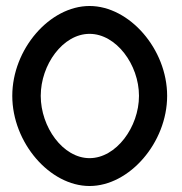

<svg xmlns="http://www.w3.org/2000/svg" viewBox="-20 -610 606 641"><path d="M21 -290C21 -134 146 11 279 11C412 11 538 -134 538 -290C538 -446 412 -590 279 -590C146 -590 21 -446 21 -290ZM116 -290C116 -394 190 -497 279 -497C368 -497 444 -394 444 -290C444 -186 368 -82 279 -82C190 -82 116 -186 116 -290Z"/></svg>

Font: Charger Sport
Style: SeBdNrw
Weight: 600
Designer: Jasper
Foundry: Cannot Into Space Fonts
Version: Version 1.1